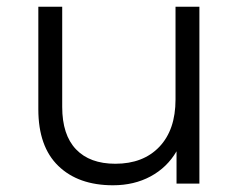

<svg xmlns="http://www.w3.org/2000/svg" viewBox="-20 -546 713 571"><path d="M573 -526V0H505V-96Q477 -48 428 -21.5Q379 5 316 5Q213 5 153.5 -52.5Q94 -110 94 -221V-526H165V-228Q165 -145 206 -102Q247 -59 323 -59Q406 -59 454 -109.5Q502 -160 502 -250V-526Z"/></svg>

Font: Montserrat-Regular
Style: Regular
Weight: 400
Version: Version 7.200